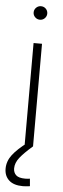

<svg xmlns="http://www.w3.org/2000/svg" viewBox="-77 -741 321 974"><g transform="rotate(5 83.5 -253.5)"><path d="M69.8 0V-522.5H112.8V0ZM79.1 205.6Q32.2 205.6 8.1 183.6Q-16.1 161.6 -16.1 124.5Q-16.1 86.4 9 53.7Q34.2 21 84 -16.1L112.8 0Q69.3 37.6 48.1 64.5Q26.9 91.3 26.9 119.6Q26.9 140.6 40.5 153.6Q54.2 166.5 86.9 166.5Q93.3 166.5 99.6 166Q106 165.5 111.3 164.6L114.7 202.6Q106.4 203.6 97.4 204.6Q88.4 205.6 79.1 205.6ZM91.3 -643.1Q77.1 -643.1 66.9 -653.1Q56.6 -663.1 56.6 -677.2Q56.6 -691.9 66.9 -701.9Q77.1 -711.9 91.3 -711.9Q106 -711.9 116 -701.9Q126 -691.9 126 -677.2Q126 -663.6 116 -653.3Q106 -643.1 91.3 -643.1Z"/></g></svg>

Font: Inter 28pt ExtraLight
Style: Regular
Weight: 250
Designer: Rasmus Andersson
Foundry: rsms
Version: Version 4.001;git-66647c0bb